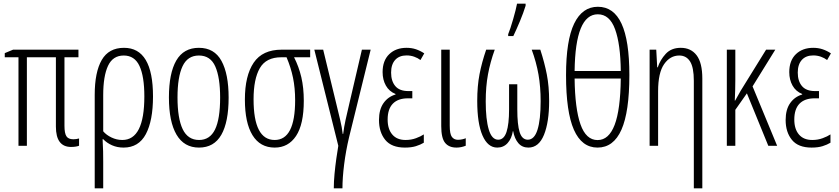

<svg xmlns="http://www.w3.org/2000/svg" viewBox="-20 -805 4633 1060"><path d="M384.8 -36.1Q400.9 -36.1 416.5 -40.5V-0.5Q411.1 2 399.2 4.2Q387.2 6.3 372.6 6.3Q288.6 6.3 288.6 -106V-488.8H128.4V0H82V-488.8H6.3V-511.7L52.2 -530.8H413.1V-488.8H335.9V-110.4Q335.9 -69.3 346.7 -52.7Q357.4 -36.1 384.8 -36.1Z M824.7 -272.5Q824.7 -138.7 785.2 -64.5Q745.6 9.8 662.1 9.8Q627.4 9.8 598.6 -2.9Q569.8 -15.6 549.8 -36.6H546.4Q548.8 0.5 549.3 31Q549.8 61.5 549.8 87.9V234.9H502.9V-281.2Q502.9 -406.7 541.7 -473.9Q580.6 -541 664.6 -541Q824.7 -541 824.7 -272.5ZM663.1 -498.5Q603 -498.5 576.4 -441.7Q549.8 -384.8 549.8 -279.8V-80.1Q566.9 -59.6 595.7 -45.9Q624.5 -32.2 655.3 -32.2Q776.9 -32.2 776.9 -272.5Q776.9 -383.3 750 -440.9Q723.1 -498.5 663.1 -498.5Z M1242.2 -266.1Q1242.2 -131.3 1201.9 -60.8Q1161.6 9.8 1078.6 9.8Q996.6 9.8 954.6 -61.5Q912.6 -132.8 912.6 -267.1Q912.6 -400.4 953.1 -470.7Q993.7 -541 1078.1 -541Q1163.1 -541 1202.6 -469Q1242.2 -397 1242.2 -266.1ZM960 -267.1Q960 -151.9 988.5 -92Q1017.1 -32.2 1079.1 -32.2Q1138.7 -32.2 1167 -89.8Q1195.3 -147.5 1195.3 -266.6Q1195.3 -377 1168.7 -437.7Q1142.1 -498.5 1078.1 -498.5Q1015.6 -498.5 987.8 -439.2Q960 -379.9 960 -267.1Z M1657.2 -249Q1657.2 -118.7 1614.5 -54.4Q1571.8 9.8 1496.6 9.8Q1416 9.8 1374 -58.6Q1332 -127 1332 -255.4Q1332 -387.2 1380.6 -459Q1429.2 -530.8 1535.2 -530.8H1692.4V-488.8H1603.5Q1629.9 -437 1643.6 -378.7Q1657.2 -320.3 1657.2 -249ZM1379.9 -256.8Q1379.9 -32.2 1496.6 -32.2Q1609.4 -32.2 1609.4 -252Q1609.4 -318.8 1597.7 -375.7Q1585.9 -432.6 1562 -488.8H1532.7Q1449.2 -488.8 1414.6 -429Q1379.9 -369.1 1379.9 -256.8Z M2026.4 -530.8 1907.2 -47.4Q1889.2 28.8 1879.9 103Q1870.6 177.2 1870.6 234.9H1822.8Q1822.8 198.7 1826.9 154.8Q1831.1 110.8 1836.9 69.8Q1842.8 28.8 1847.7 0L1715.3 -530.8H1764.2L1836.4 -232.9Q1847.2 -188 1857.7 -144.5Q1868.2 -101.1 1872.1 -65.4H1874.5Q1879.4 -104.5 1887.9 -143.3Q1896.5 -182.1 1909.2 -235.8L1978 -530.8Z M2256.3 -302.2V-262.2H2231.9Q2177.7 -262.2 2148.9 -232.7Q2120.1 -203.1 2120.1 -145Q2120.1 -92.3 2145.8 -62.3Q2171.4 -32.2 2219.2 -32.2Q2250 -32.2 2276.6 -42Q2303.2 -51.8 2319.8 -63V-17.1Q2301.3 -5.9 2276.1 2Q2251 9.8 2215.3 9.8Q2141.6 9.8 2106.9 -32.7Q2072.3 -75.2 2072.3 -142.6Q2072.3 -200.2 2097.2 -235.6Q2122.1 -271 2163.6 -283.2V-286.1Q2128.4 -300.3 2110.4 -332.5Q2092.3 -364.7 2092.3 -406.7Q2092.3 -470.7 2128.9 -505.9Q2165.5 -541 2224.6 -541Q2252.4 -541 2276.4 -533Q2300.3 -524.9 2322.3 -510.3L2301.3 -473.6Q2286.6 -484.9 2266.8 -491.9Q2247.1 -499 2224.6 -499Q2184.1 -499 2161.6 -474.1Q2139.2 -449.2 2139.2 -404.3Q2139.2 -357.4 2162.4 -329.8Q2185.5 -302.2 2234.4 -302.2Z M2462.9 -530.8V-111.3Q2462.9 -64.9 2474.9 -49.1Q2486.8 -33.2 2508.3 -33.2Q2520 -33.2 2532.2 -35.9Q2544.4 -38.6 2551.3 -42V-0.5Q2525.9 9.8 2500 9.8Q2458.5 9.8 2437.3 -16.4Q2416 -42.5 2416 -108.9V-530.8Z M2962.9 -530.8Q2986.3 -459 2999 -393.6Q3011.7 -328.1 3011.7 -247.6Q3011.7 -130.9 2983.2 -60.5Q2954.6 9.8 2897 9.8Q2862.8 9.8 2841.8 -14.6Q2820.8 -39.1 2813 -81.1H2811.5Q2804.7 -39.6 2782.2 -14.9Q2759.8 9.8 2725.1 9.8Q2672.9 9.8 2643.8 -56.9Q2614.7 -123.5 2614.7 -247.6Q2614.7 -330.1 2627.4 -395.5Q2640.1 -460.9 2664.1 -530.8H2711.4Q2686.5 -461.9 2674.1 -394.5Q2661.6 -327.1 2661.6 -245.1Q2661.6 -145.5 2678.5 -89.6Q2695.3 -33.7 2730.5 -33.7Q2762.2 -33.7 2776.4 -76.7Q2790.5 -119.6 2790.5 -201.2V-339.8H2835.9V-201.2Q2835.9 -116.7 2848.9 -75.4Q2861.8 -34.2 2893.6 -33.7Q2930.2 -33.7 2947.5 -88.9Q2964.8 -144 2964.8 -246.1Q2964.8 -325.2 2952.9 -393.6Q2940.9 -461.9 2915.5 -530.8ZM2785.6 -606V-616.2Q2791 -628.9 2798.3 -651.1Q2805.7 -673.3 2813 -699Q2820.3 -724.6 2826.2 -747.6Q2832 -770.5 2834.5 -784.7H2881.8V-773.4Q2870.1 -734.9 2850.6 -688.2Q2831.1 -641.6 2814 -606Z M3454.6 -390.6Q3454.6 -187.5 3410.9 -88.9Q3367.2 9.8 3278.8 9.8Q3191.9 9.8 3148.4 -88.6Q3105 -187 3105 -390.1Q3105 -582 3149.9 -674.8Q3194.8 -767.6 3280.8 -767.6Q3368.2 -767.6 3411.4 -674.3Q3454.6 -581.1 3454.6 -390.6ZM3280.3 -726.1Q3156.2 -726.1 3152.3 -413.1H3407.2Q3405.8 -561 3375.7 -643.6Q3345.7 -726.1 3280.3 -726.1ZM3279.3 -31.7Q3341.3 -31.7 3373.3 -115.5Q3405.3 -199.2 3407.2 -371.6H3152.3Q3154.3 -205.1 3184.8 -118.4Q3215.3 -31.7 3279.3 -31.7Z M3738.3 -541Q3794.4 -541 3825.9 -499.8Q3857.4 -458.5 3857.4 -371.1V234.9H3810.5V-358.9Q3810.5 -432.6 3789.8 -465.6Q3769 -498.5 3730 -498.5Q3679.7 -498.5 3646.5 -450.9Q3613.3 -403.3 3613.3 -301.8V0H3566.4V-530.8H3603L3608.4 -433.1H3611.3Q3624.5 -474.1 3655.3 -507.6Q3686 -541 3738.3 -541Z M4260.3 -530.8 4134.8 -328.1 4270.5 0H4221.7L4103.5 -289.6L4039.6 -198.7V0H3992.7V-530.8H4039.6V-364.7Q4039.6 -336.4 4038.8 -307.1Q4038.1 -277.8 4036.6 -249.5H4038.6Q4053.7 -277.8 4069.3 -304.2L4209.5 -530.8Z M4501.5 -302.2V-262.2H4477.1Q4422.9 -262.2 4394 -232.7Q4365.2 -203.1 4365.2 -145Q4365.2 -92.3 4390.9 -62.3Q4416.5 -32.2 4464.4 -32.2Q4495.1 -32.2 4521.7 -42Q4548.3 -51.8 4564.9 -63V-17.1Q4546.4 -5.9 4521.2 2Q4496.1 9.8 4460.4 9.8Q4386.7 9.8 4352.1 -32.7Q4317.4 -75.2 4317.4 -142.6Q4317.4 -200.2 4342.3 -235.6Q4367.2 -271 4408.7 -283.2V-286.1Q4373.5 -300.3 4355.5 -332.5Q4337.4 -364.7 4337.4 -406.7Q4337.4 -470.7 4374 -505.9Q4410.6 -541 4469.7 -541Q4497.6 -541 4521.5 -533Q4545.4 -524.9 4567.4 -510.3L4546.4 -473.6Q4531.7 -484.9 4512 -491.9Q4492.2 -499 4469.7 -499Q4429.2 -499 4406.7 -474.1Q4384.3 -449.2 4384.3 -404.3Q4384.3 -357.4 4407.5 -329.8Q4430.7 -302.2 4479.5 -302.2Z"/></svg>

Font: Open Sans Condensed Light
Style: Regular
Weight: 300
Width: 3
Designer: Monotype Design Team
Foundry: Monotype Imaging Inc.
Version: Version 3.003; ttfautohint (v1.8.4)